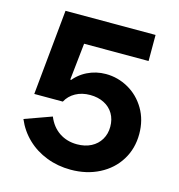

<svg xmlns="http://www.w3.org/2000/svg" viewBox="-107 -802 849 910"><g transform="rotate(15 317.5 -347.5)"><path d="M103 -707.5H544.9V-579.6H228.5L197.3 -288.6L198.7 -398.4H226.6L197.3 -288.6H62ZM43 -160.6 174.8 -208Q193.8 -161.1 231.4 -135.7Q269 -110.4 318.8 -110.4Q357.9 -110.4 387.7 -125.7Q417.5 -141.1 433.8 -168.7Q450.2 -196.3 450.2 -231.4Q450.2 -267.6 434.1 -294.9Q418 -322.3 388.2 -337.4Q358.4 -352.5 319.8 -352.5Q279.3 -352.5 248.5 -335.4Q217.8 -318.4 202.1 -288.6H162.6Q173.3 -344.2 203.1 -385Q232.9 -425.8 275.4 -446.8Q317.9 -467.8 366.2 -467.8Q424.8 -467.8 476.6 -438.7Q528.3 -409.7 560.1 -356.2Q591.8 -302.7 591.8 -233.4Q591.8 -162.1 557.1 -106Q522.5 -49.8 460.7 -18.1Q398.9 13.7 320.8 13.7Q257.8 13.7 202.6 -7.6Q147.5 -28.8 106.4 -68.1Q65.4 -107.4 43 -160.6Z"/></g></svg>

Font: Wanted Sans Std Variable
Style: Regular
Weight: 400
Designer: Original Design by Kil Hyung-jin and Kang Hanbin, Wanted Lab, Inc;
Foundry: Wanted Lab, Inc.
Version: Version 1.003;Glyphs 3.2 (3227)